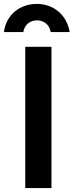

<svg xmlns="http://www.w3.org/2000/svg" viewBox="-56 -961 376 981"><path d="M73 0H207V-722H73ZM300 -797C286 -884 218 -941 132 -941C44 -941 -25 -884 -36 -797H63C69 -835 98 -857 133 -857C168 -857 197 -835 203 -797Z"/></svg>

Font: Perun SemiBold
Style: Regular
Weight: 600
Foundry: Copyright (c) Stefan Peev, Context Ltd, 2016
Version: Version 1.089